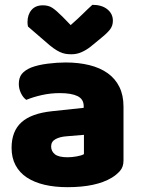

<svg xmlns="http://www.w3.org/2000/svg" viewBox="-20 -760 584 796"><path d="M260 -108Q277 -108 297.5 -111.5Q318 -115 328 -121V-201L256 -195Q228 -193 210 -183Q192 -173 192 -153Q192 -133 207.5 -120.5Q223 -108 260 -108ZM252 -501Q306 -501 350.5 -490Q395 -479 426.5 -456.5Q458 -434 475 -399.5Q492 -365 492 -318V-94Q492 -68 477.5 -51.5Q463 -35 443 -23Q378 16 260 16Q207 16 164.5 6Q122 -4 91.5 -24Q61 -44 44.5 -75Q28 -106 28 -147Q28 -216 69 -253Q110 -290 196 -299L327 -313V-320Q327 -349 301.5 -361.5Q276 -374 228 -374Q190 -374 154 -366Q118 -358 89 -346Q76 -355 67 -373.5Q58 -392 58 -412Q58 -438 70.5 -453.5Q83 -469 109 -480Q138 -491 177.5 -496Q217 -501 252 -501ZM273 -656Q306 -685 325 -704Q344 -723 363 -740Q402 -740 425 -721.5Q448 -703 448 -674Q448 -654 437 -639Q426 -624 400 -603L355 -566Q337 -552 317.5 -543.5Q298 -535 276 -535Q262 -535 251 -537Q240 -539 228 -544.5Q216 -550 202 -560Q188 -570 170 -586L96 -650Q95 -655 94.5 -659Q94 -663 94 -668Q94 -699 110.5 -718.5Q127 -738 158 -738Q181 -738 197 -727.5Q213 -717 239 -691Z"/></svg>

Font: Baloo Bhai
Style: Regular
Weight: 400
Designer: Supriya Tembe, Noopur Datye and Ek Type
Foundry: Ek Type
Version: Version 1.443;PS 1.000;hotconv 16.6.51;makeotf.lib2.5.65220;